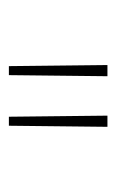

<svg xmlns="http://www.w3.org/2000/svg" viewBox="64 -832 260 428"><g transform="rotate(90 194.0 -618.0)"><path d="M127.4 -507.8 125 -727.5H149.9L147.5 -507.8ZM240.2 -507.8 237.8 -727.5H262.7L260.3 -507.8Z"/></g></svg>

Font: Inter Thin
Style: Regular
Weight: 250
Designer: Rasmus Andersson
Foundry: rsms
Version: Version 4.001;git-66647c0bb